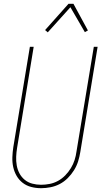

<svg xmlns="http://www.w3.org/2000/svg" viewBox="-20 -981 540 1009"><path d="M196 8Q169 8 144 1.5Q119 -5 99.5 -20Q80 -35 67.5 -56.5Q55 -78 49.5 -103Q44 -128 45 -155Q46 -182 50 -208L137 -735H157L70 -205Q66 -181 65 -157.5Q64 -134 68 -111.5Q72 -89 82.5 -69.5Q93 -50 110 -36Q127 -22 149.5 -16Q172 -10 196 -10Q218 -10 241 -14.5Q264 -19 285 -30.5Q306 -42 323 -59.5Q340 -77 352.5 -97.5Q365 -118 372 -140Q379 -162 382 -185L473 -735H493L402 -182Q398 -157 390.5 -133Q383 -109 369 -86.5Q355 -64 336 -45Q317 -26 294 -14Q271 -2 245.5 3Q220 8 196 8ZM231 -811 217 -823 340 -961H366L442 -821L426 -812L350 -943Z"/></svg>

Font: Iosevka Thin Oblique
Style: Regular
Weight: 100
Italic angle: -9°
Monospace: yes
Designer: Belleve Invis
Foundry: Belleve Invis
Version: Version 32.5.0; ttfautohint (v1.8.4)